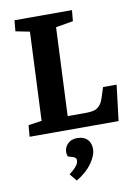

<svg xmlns="http://www.w3.org/2000/svg" viewBox="-106 -770 836 1145"><g transform="rotate(-10 312.0 -197.0)"><path d="M38 -69 119 -81 143 -617 58 -634 64 -700H412L406 -634L301 -616L277 -82H390Q414 -82 434 -86.5Q454 -91 470 -107.5Q486 -124 497 -160L515 -216H597L571 0H32ZM264 306 228 262Q256 241 271 222.5Q286 204 286 186Q286 171 268 165L236 155Q227 132 233.5 109.5Q240 87 259.5 72Q279 57 310 57Q350 57 371 79Q392 101 392 136Q392 176 358 223.5Q324 271 264 306Z"/></g></svg>

Font: Literata 12pt
Style: Bold Italic
Weight: 700
Italic angle: -2°
Designer: Latin by Veronika Burian and Jose Scaglione. Greek by Irene Vlachou. Cyrillic by Vera Evstafieva
Foundry: TypeTogether
Version: Version 3.002